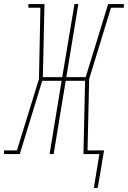

<svg xmlns="http://www.w3.org/2000/svg" viewBox="-59 -755 627 941"><path d="M401 166 428 0H350L358 -359H263L204 0H184L243 -359H148L38 0H-39V-18H24L132 -368L139 -717H80V-735H159L151 -377H246L306 -735H325L266 -377H361L471 -735H548V-717H485L378 -368L370 -18H451L420 166Z"/></svg>

Font: Iosevka Slab Thin Oblique
Style: Regular
Weight: 100
Italic angle: -9°
Monospace: yes
Designer: Belleve Invis
Foundry: Belleve Invis
Version: Version 11.1.0; ttfautohint (v1.8.3)